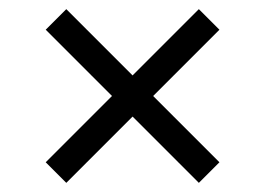

<svg xmlns="http://www.w3.org/2000/svg" viewBox="-20 -515 580 420"><path d="M270 -260 125 -115 80 -160 225 -305 80 -450 125 -495 270 -350 415 -495 460 -450 315 -305 460 -160 415 -115Z"/></svg>

Font: IBM Plex Sans Condensed
Style: Regular
Weight: 400
Width: 3
Designer: Mike Abbink, Paul van der Laan, Pieter van Rosmalen
Foundry: Bold Monday
Version: Version 1.1